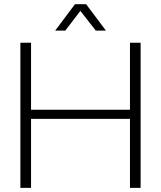

<svg xmlns="http://www.w3.org/2000/svg" viewBox="-20 -904 775 924"><path d="M78.1 0V-698.2H129.4V-376H605.5V-698.2H656.7V0H605.5V-332H129.4V0ZM340.8 -883.8H394.5L489.7 -756.8H440.9L366.7 -851.6L294.4 -756.8H245.6Z"/></svg>

Font: Voltera Light
Style: Light
Weight: 300
Designer: Bernd Montag
Version: Version 1.301